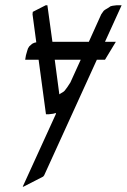

<svg xmlns="http://www.w3.org/2000/svg" viewBox="-20 -432 480 726"><path d="M65.9 273.9 190.9 0 191.9 -4.9 181.2 -2 165 0H153.8L126 -206.1H75.2L78.1 -223.1L83 -240.2L85.9 -249L90.8 -256.8L101.1 -266.1L108.9 -270L117.2 -272L103 -377.9L104 -387.2L152.8 -412.1H159.2L178.2 -273.9H315.9L362.8 -377.9L372.1 -391.1L377 -395L390.1 -402.8L397.9 -408.2L405.8 -410.2L420.9 -412.1H439.9L377 -273.9H418L377 -206.1H346.2L147 231L143.1 235.8L68.8 273.9ZM187 -206.1 204.1 -77.1 205.1 -75.2 207 -77.1 221.2 -85.9 225.1 -89.8 234.9 -103 246.1 -120.1 285.2 -206.1Z"/></svg>

Font: Petahja
Style: Italic
Weight: 400
Designer: T. Christopher White
Version: Version 1.1